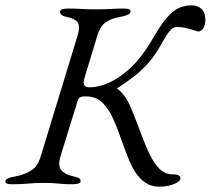

<svg xmlns="http://www.w3.org/2000/svg" viewBox="-40 -685 789 719"><path d="M557 14Q526 14 504 -1Q482 -16 466 -41.5Q450 -67 438 -98.5Q426 -130 414 -163Q400 -204 383.5 -241Q367 -278 343 -301Q319 -324 282 -324Q261 -324 256.5 -318.5Q252 -313 250 -305L186 -98Q176 -63 190 -47Q204 -31 237 -24Q252 -21 257 -17Q262 -13 262 -6Q262 0 253 2.5Q244 5 232 5Q207 5 191 3.5Q175 2 160 1Q145 0 124 0Q89 0 65.5 2.5Q42 5 4 5Q-8 5 -14 2.5Q-20 0 -20 -6Q-20 -18 16 -24Q53 -31 77.5 -47Q102 -63 112 -98L250 -550Q261 -585 251.5 -600Q242 -615 209 -622Q194 -625 189.5 -630Q185 -635 185 -642Q185 -648 194 -650.5Q203 -653 215 -653Q240 -653 256 -652Q272 -651 287 -650.5Q302 -650 323 -650Q343 -650 356.5 -650.5Q370 -651 385 -652Q400 -653 425 -653Q449 -653 449 -642Q449 -635 439 -630Q429 -625 412 -622Q388 -618 370.5 -610Q353 -602 342 -588Q331 -574 324 -550L276 -392Q266 -358 294 -358Q331 -358 371 -376.5Q411 -395 450.5 -432.5Q490 -470 524 -527Q550 -572 572 -602.5Q594 -633 619 -649Q644 -665 678 -665Q700 -665 714.5 -651.5Q729 -638 729 -611Q729 -591 721 -579Q713 -567 702 -567Q674 -576 657 -580Q640 -584 621 -584Q608 -584 595.5 -569Q583 -554 566 -523Q544 -483 521 -455.5Q498 -428 471 -406Q444 -384 406 -359Q399 -355 398 -355Q397 -355 403 -350Q433 -325 452.5 -276.5Q472 -228 491 -177Q505 -139 521 -106Q537 -73 557.5 -52.5Q578 -32 607 -32Q624 -32 630 -27.5Q636 -23 636 -18Q636 -10 624.5 -2.5Q613 5 595 9.5Q577 14 557 14Z"/></svg>

Font: EB Garamond
Style: Italic
Weight: 400
Italic angle: -17.2°
Designer: Georg Duffner and Octavio Pardo
Foundry: Georg Duffner
Version: Version 1.001